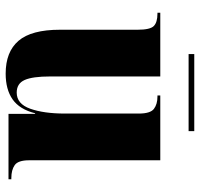

<svg xmlns="http://www.w3.org/2000/svg" viewBox="-34 -662 706 678"><g transform="rotate(90 319.0 -323.0)"><path d="M240 10Q163 10 124 -35.5Q85 -81 85 -182V-456Q85 -500 72 -513Q59 -526 28 -526H25V-536H250V-147Q250 -85 262.5 -57Q275 -29 307 -29Q347 -29 364 -77Q381 -125 381 -199V-460Q381 -501 364.5 -513.5Q348 -526 321 -526H317V-536H546V-73Q546 -34 563 -22Q580 -10 609 -10H613V0H382V-94H380Q366 -39 331 -14.5Q296 10 240 10ZM171 -636V-656H443V-636Z"/></g></svg>

Font: Noto Serif Display SemiCondensed ExtraBold
Style: Regular
Weight: 800
Width: 4
Designer: Monotype Design Team
Foundry: Monotype Imaging Inc.
Version: Version 2.009